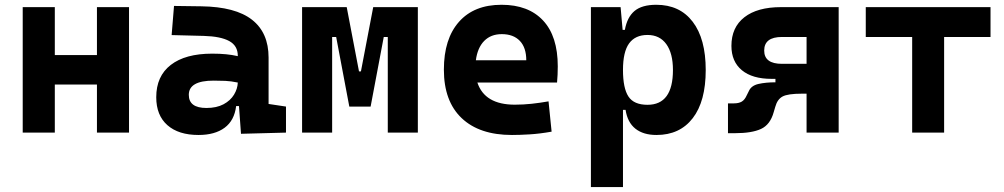

<svg xmlns="http://www.w3.org/2000/svg" viewBox="-20 -547 4142 792"><path d="M379.9 0V-198.2H206.1V0H73.7V-517.6H206.1V-319.8H379.9V-517.6H512.2V0Z M974.1 4.9 965.8 -109.4H954.1Q946.8 -49.8 906.5 -20Q866.2 9.8 798.8 9.8Q716.3 9.8 670.4 -30.8Q624.5 -71.3 624.5 -146Q624.5 -232.9 684.6 -279.3Q744.6 -325.7 855 -325.7Q887.2 -325.7 912.4 -323.2Q937.5 -320.8 960.9 -315.4V-316.9Q960.9 -358.4 925.5 -377.7Q890.1 -397 820.3 -398.9L688 -402.3L697.8 -522.5L810.5 -521Q951.2 -519 1019.5 -465.6Q1087.9 -412.1 1087.9 -309.6V-118.2L1159.7 -107.4V0ZM960.9 -206.5Q932.6 -212.4 909.7 -213.4Q886.7 -214.4 861.3 -214.4Q758.8 -214.4 758.8 -155.8Q758.8 -101.6 831.5 -101.6Q873.5 -101.6 902.1 -116.9Q930.7 -132.3 945.3 -156.5Q960 -180.7 960.9 -206.5Z M1226.1 0V-517.6H1410.2L1460.9 -252.4H1468.8L1519.5 -517.6H1703.6V0H1579.6V-394.5H1563L1508.8 -107.4H1420.9L1366.7 -394.5H1350.1V0Z M2091.8 9.8Q1957.5 9.8 1884.3 -59.8Q1811 -129.4 1811 -259.8Q1811 -386.7 1873.3 -457Q1935.5 -527.3 2048.8 -527.3Q2159.7 -527.3 2220.2 -462.4Q2280.8 -397.5 2280.8 -273.4Q2280.8 -238.3 2277.8 -206.5H1949.2Q1979.5 -115.2 2103.5 -115.2Q2138.7 -115.2 2172.9 -118.9Q2207 -122.6 2242.7 -128.9L2255.4 -3.9Q2205.6 4.9 2164.6 7.3Q2123.5 9.8 2091.8 9.8ZM1942.9 -298.3H2150.9Q2150.9 -350.6 2124.3 -378.4Q2097.7 -406.2 2049.8 -406.2Q2004.9 -406.2 1977.3 -378.2Q1949.7 -350.1 1942.9 -298.3Z M2417.5 224.6V-517.6H2540L2548.3 -423.8H2557.6Q2566.9 -476.1 2597.4 -501.7Q2627.9 -527.3 2687 -527.3Q2784.2 -527.3 2837.6 -457Q2891.1 -386.7 2891.1 -258.3Q2891.1 -128.9 2837.6 -59.6Q2784.2 9.8 2688 9.8Q2633.8 9.8 2601.1 -16.1Q2568.4 -42 2560.5 -93.8H2549.8V224.6ZM2549.8 -258.3Q2549.8 -183.1 2572.3 -148.9Q2594.7 -114.7 2650.9 -114.7Q2755.9 -114.7 2755.9 -258.3Q2755.9 -327.1 2728.5 -365Q2701.2 -402.8 2650.9 -402.8Q2600.6 -402.8 2575.2 -368.2Q2549.8 -333.5 2549.8 -258.3Z M3162.6 -221.7Q3083.5 -221.7 3040.3 -257.3Q2997.1 -293 2997.1 -357.9Q2997.1 -434.1 3050.5 -475.8Q3104 -517.6 3201.7 -517.6H3439.5V0H3307.1V-160.6H3288.1Q3229.5 -160.6 3208 -148.9Q3186.5 -137.2 3178.2 -106.9L3171.4 -84Q3157.2 -32.7 3119.1 -15.1Q3081.1 2.4 3012.2 2.4H2982.9V-120.6H3007.3Q3027.3 -120.6 3039.8 -127.9Q3052.2 -135.3 3060.5 -154.3L3068.8 -170.9Q3078.6 -193.8 3108.6 -200.7Q3138.7 -207.5 3178.7 -207.5V-221.7ZM3307.1 -283.7V-394.5H3205.6Q3132.3 -394.5 3132.3 -338.4Q3132.3 -283.7 3205.6 -283.7Z M3742.7 0V-394.5H3551.3V-517.6H4065.9V-394.5H3874.5V0Z"/></svg>

Font: Cascadia Mono
Style: Bold
Weight: 700
Monospace: yes
Designer: Aaron Bell
Foundry: Saja Typeworks
Version: Version 2404.023; ttfautohint (v1.8.4)